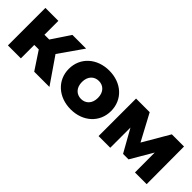

<svg xmlns="http://www.w3.org/2000/svg" viewBox="86 -1252 1962 1962"><g transform="rotate(45 1067.0 -271.0)"><path d="M455 -542 321 -341H252V-542H65V0H252V-194H317L445 0H665L471 -282L653 -542Z M980 9C1158 9 1285 -108 1285 -271C1285 -435 1158 -551 980 -551C803 -551 674 -435 674 -271C674 -108 803 9 980 9ZM980 -141C914 -141 864 -188 864 -271C864 -354 914 -401 980 -401C1045 -401 1095 -354 1095 -271C1095 -188 1045 -141 980 -141Z M1544 -292 1681 -48H1760L1900 -287L1901 0H2070L2068 -542H1892L1725 -256L1572 -542H1375V0H1544Z"/></g></svg>

Font: Montserrat-Alt1 ExtBd
Style: Regular
Weight: 800
Designer: Differentunic
Foundry: Differentunic
Version: Version 7.222